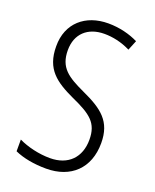

<svg xmlns="http://www.w3.org/2000/svg" viewBox="-138 -804 720 893"><g transform="rotate(20 222.5 -357.0)"><path d="M401 -189C401 -296 344 -339 241 -386C155 -426 107 -456 107 -543C107 -623 159 -672 242 -672C282 -672 327 -663 371 -641L391 -690C351 -710 299 -724 242 -724C130 -724 49 -656 50 -541C50 -427 113 -385 205 -342C303 -298 344 -268 344 -185C344 -98 291 -42 200 -42C146 -42 87 -56 44 -77V-19C86 0 141 10 200 10C322 10 401 -64 401 -189Z"/></g></svg>

Font: Noto Sans Gujarati Condensed Light
Style: Regular
Weight: 300
Width: 3
Designer: Jelle Bosma - Monotype Design Team, Universal Thirst
Foundry: Monotype Imaging Inc.
Version: Version 2.106